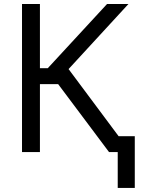

<svg xmlns="http://www.w3.org/2000/svg" viewBox="-20 -747 728 943"><path d="M642 176.1H558.2V0H515.6L265.6 -333.8H176.1V0H88.1V-727.3H176.1V-411.9H214.5L505.7 -727.3H610.8L316.8 -407.7L562.5 -78.1H642Z"/></svg>

Font: Linik Sans
Style: Regular
Weight: 400
Designer: Rasmus Andersson (font), Marc Monis (original base), Kil Hyung-jin (Pretendard portions), Cristiano Sobral (main changes
Foundry: rsms
Version: Version 3.018;May 31, 2022;FontCreator 14.0.0.2814 64-bit; t